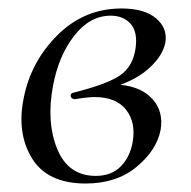

<svg xmlns="http://www.w3.org/2000/svg" viewBox="-20 -419 451 453"><path d="M370 -318Q364 -289 336 -262Q308 -235 264 -219Q314 -214 340 -185Q366 -156 359 -113Q350 -65 302.5 -25.5Q255 14 182 14Q92 14 55.5 -45.5Q19 -105 36 -188Q53 -274 116 -336.5Q179 -399 267 -399Q321 -399 348.5 -375.5Q376 -352 370 -318ZM300 -306Q305 -344 288 -363Q271 -382 241 -382Q192 -382 155 -334.5Q118 -287 105 -216Q89 -131 115 -67.5Q141 -4 206 -4Q243 -4 265 -26.5Q287 -49 293 -84Q301 -130 277.5 -160Q254 -190 203 -190Q187 -190 157 -185Q152 -185 149 -188Q146 -191 147 -195Q148 -199 152 -200Q232 -220 263 -241Q294 -262 300 -306Z"/></svg>

Font: Cormorant Infant Book
Style: Italic
Weight: 500
Italic angle: -10°
Designer: Christian Thalmann (Catharsis Fonts)
Version: Version 1.000;PS 002.000;hotconv 1.0.88;makeotf.lib2.5.64775